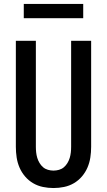

<svg xmlns="http://www.w3.org/2000/svg" viewBox="-20 -941 540 969"><path d="M250 8Q223 8 196.5 2.5Q170 -3 147 -16.5Q124 -30 106.5 -50.5Q89 -71 78.5 -95.5Q68 -120 64 -146.5Q60 -173 60 -200V-735H161V-200Q161 -186 162.5 -172Q164 -158 168 -144.5Q172 -131 179.5 -118.5Q187 -106 197.5 -97Q208 -88 222 -84Q236 -80 250 -80Q264 -80 278 -84Q292 -88 302.5 -97Q313 -106 320.5 -118.5Q328 -131 332 -144.5Q336 -158 337.5 -172Q339 -186 339 -200V-735H440V-200Q440 -173 436 -146.5Q432 -120 421.5 -95.5Q411 -71 393.5 -50.5Q376 -30 353 -16.5Q330 -3 303.5 2.5Q277 8 250 8ZM100 -849V-921H400V-849Z"/></svg>

Font: Iosevka Curly Semibold
Style: Regular
Weight: 600
Monospace: yes
Designer: Belleve Invis
Foundry: Belleve Invis
Version: Version 22.1.2; ttfautohint (v1.8.4)